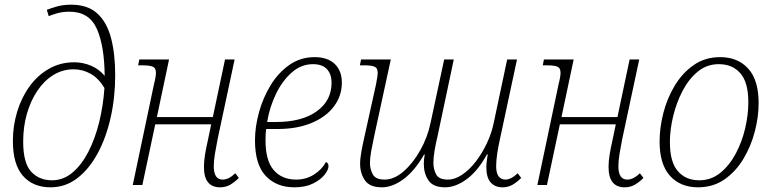

<svg xmlns="http://www.w3.org/2000/svg" viewBox="-20 -790 3301 820"><path d="M196 10Q121 10 78 -39Q35 -88 35 -188Q35 -253 53.5 -313.5Q72 -374 106.5 -421.5Q141 -469 189.5 -496.5Q238 -524 297 -524Q334 -524 368.5 -509.5Q403 -495 427 -466Q426 -594 393.5 -667Q361 -740 277 -740Q248 -740 226.5 -734Q205 -728 188 -721L180 -748Q197 -755 223.5 -762.5Q250 -770 284 -770Q354 -770 395 -733Q436 -696 454 -628.5Q472 -561 472 -469Q472 -374 452.5 -287.5Q433 -201 396.5 -134Q360 -67 309.5 -28.5Q259 10 196 10ZM202 -20Q250 -20 289 -52.5Q328 -85 357 -141Q386 -197 403.5 -268Q421 -339 426 -414Q401 -456 367 -475Q333 -494 294 -494Q248 -494 208.5 -470Q169 -446 140 -403Q111 -360 95 -304.5Q79 -249 79 -185Q79 -94 113 -57Q147 -20 202 -20Z M920 10Q851 10 851 -77Q851 -101 855.5 -129Q860 -157 868 -192L882 -259H643L588 0H547L638 -432Q642 -447 644 -459.5Q646 -472 646 -479Q646 -500 632 -505.5Q618 -511 588 -511H570L575 -536H702L650 -290H889L941 -536H982L909 -194Q903 -163 898 -133.5Q893 -104 893 -80Q893 -23 931 -23Q957 -23 985 -50L1000 -30Q982 -12 963 -1Q944 10 920 10Z M1237 10Q1161 10 1115 -38.5Q1069 -87 1069 -191Q1069 -248 1086 -310Q1103 -372 1135.5 -425.5Q1168 -479 1215.5 -512.5Q1263 -546 1324 -546Q1379 -546 1409.5 -517Q1440 -488 1440 -437Q1440 -381 1406.5 -336Q1373 -291 1311 -265Q1249 -239 1164 -239H1117Q1115 -227 1114.5 -214Q1114 -201 1114 -190Q1114 -104 1149 -63.5Q1184 -23 1245 -23Q1287 -23 1321 -44.5Q1355 -66 1372 -98Q1383 -94 1383 -80Q1383 -65 1366 -43.5Q1349 -22 1316.5 -6Q1284 10 1237 10ZM1121 -269H1159Q1269 -269 1332.5 -314.5Q1396 -360 1396 -436Q1396 -474 1376 -495Q1356 -516 1317 -516Q1266 -516 1225.5 -480Q1185 -444 1158 -387.5Q1131 -331 1121 -269Z M1611 10Q1559 10 1538.5 -20Q1518 -50 1518 -90Q1518 -113 1523.5 -143Q1529 -173 1536 -204L1586 -430Q1589 -445 1591 -458.5Q1593 -472 1593 -479Q1593 -500 1579 -505.5Q1565 -511 1536 -511H1517L1522 -536H1649L1578 -208Q1570 -171 1565 -143Q1560 -115 1560 -94Q1560 -68 1572 -45.5Q1584 -23 1623 -23Q1663 -23 1703 -57.5Q1743 -92 1774.5 -147.5Q1806 -203 1819 -266L1877 -536H1918L1849 -210Q1841 -177 1836 -147Q1831 -117 1831 -94Q1831 -68 1842.5 -45.5Q1854 -23 1893 -23Q1923 -23 1954 -44Q1985 -65 2012 -100Q2039 -135 2059.5 -178.5Q2080 -222 2089 -267L2146 -536H2188L2115 -195Q2108 -164 2103.5 -134Q2099 -104 2099 -80Q2099 -51 2109.5 -37Q2120 -23 2138 -23Q2163 -23 2191 -50L2206 -30Q2188 -12 2169 -1Q2150 10 2126 10Q2094 10 2075.5 -11Q2057 -32 2057 -76Q2057 -87 2059 -102.5Q2061 -118 2063 -131H2060Q2021 -60 1973.5 -25Q1926 10 1881 10Q1830 10 1810 -19.5Q1790 -49 1790 -90Q1790 -100 1791 -110Q1792 -120 1794 -130H1791Q1751 -60 1703.5 -25Q1656 10 1611 10Z M2648 10Q2579 10 2579 -77Q2579 -101 2583.5 -129Q2588 -157 2596 -192L2610 -259H2371L2316 0H2275L2366 -432Q2370 -447 2372 -459.5Q2374 -472 2374 -479Q2374 -500 2360 -505.5Q2346 -511 2316 -511H2298L2303 -536H2430L2378 -290H2617L2669 -536H2710L2637 -194Q2631 -163 2626 -133.5Q2621 -104 2621 -80Q2621 -23 2659 -23Q2685 -23 2713 -50L2728 -30Q2710 -12 2691 -1Q2672 10 2648 10Z M2961 10Q2886 10 2841.5 -39Q2797 -88 2797 -186Q2797 -244 2813 -307Q2829 -370 2861.5 -424Q2894 -478 2942.5 -512Q2991 -546 3056 -546Q3131 -546 3175.5 -497Q3220 -448 3220 -350Q3220 -292 3204 -229.5Q3188 -167 3155.5 -112.5Q3123 -58 3074.5 -24Q3026 10 2961 10ZM2966 -20Q3017 -20 3056 -51.5Q3095 -83 3122 -133.5Q3149 -184 3162.5 -242Q3176 -300 3176 -353Q3176 -438 3142 -477Q3108 -516 3050 -516Q2999 -516 2960.5 -484.5Q2922 -453 2895.5 -402.5Q2869 -352 2855 -294Q2841 -236 2841 -183Q2841 -98 2875 -59Q2909 -20 2966 -20Z"/></svg>

Font: Noto Serif SemiCondensed ExtraLight
Style: Italic
Weight: 200
Width: 4
Italic angle: -12°
Designer: Monotype Design Team
Foundry: Monotype Imaging Inc.
Version: Version 2.013